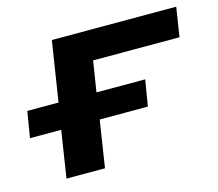

<svg xmlns="http://www.w3.org/2000/svg" viewBox="-83 -591 784 689"><g transform="rotate(-15 309.5 -247.0)"><path d="M84 0 111 -174H-5L11 -271H127L162 -494H624L607 -385H286L268 -271H449L433 -174H254L227 0Z"/></g></svg>

Font: Nunito Sans 10pt Expanded
Style: Bold Italic
Weight: 700
Width: 7
Italic angle: -9°
Designer: Vernon Adams
Foundry: Vernon Adams
Version: Version 3.101;gftools[0.9.27]